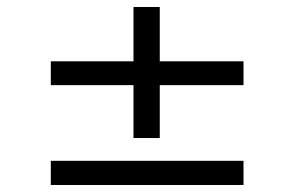

<svg xmlns="http://www.w3.org/2000/svg" viewBox="-20 -549 840 548"><path d="M125 -306V-374H675V-306ZM125 -21V-90H675V-21ZM361 -155V-529H436V-155Z"/></svg>

Font: Lexend Zetta Light
Style: Regular
Weight: 300
Designer: Bonnie Shaver-Troup, Thomas Jockin
Foundry: Lexend
Version: Version 1.007